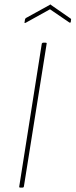

<svg xmlns="http://www.w3.org/2000/svg" viewBox="-20 -848 342 868"><path d="M71 0Q66 0 67 -5L169 -651Q171 -655 175 -655H186Q192 -655 191 -651L88 -5Q87 0 82 0ZM96 -745Q94 -744 92 -744Q90 -744 91 -747L93 -760Q94 -765 98 -767L205 -826Q207 -830 210 -826L298 -765Q300 -764 301 -762.5Q302 -761 301 -758L300 -749Q299 -744 294 -746L206 -806Z"/></svg>

Font: Sofia Sans Semi Condensed Thin
Style: Italic
Weight: 250
Italic angle: -9°
Version: Version 4.100